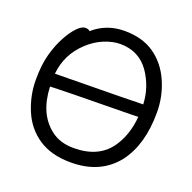

<svg xmlns="http://www.w3.org/2000/svg" viewBox="-130 -850 1005 1004"><g transform="rotate(20 372.5 -347.5)"><path d="M354 -52Q495 -52 560 -148Q609 -221 617 -321L587 -320Q167 -315 129 -312Q135 -162 228 -91Q278 -52 354 -52ZM130 -384H129Q588 -389 619 -391Q615 -486 561 -565Q503 -647 399 -647Q357 -647 309.5 -627.5Q262 -608 221 -569Q141 -494 130 -384ZM366 24Q257 24 186 -23.5Q115 -71 81 -152.5Q47 -234 47 -320Q47 -405 63.5 -464Q80 -523 104.5 -568Q129 -613 154 -638.5Q179 -664 198 -664Q216 -664 224 -655Q297 -719 397 -719Q497 -719 563.5 -672.5Q630 -626 665.5 -545.5Q701 -465 701 -375Q701 -198 621 -91Q532 24 366 24Z"/></g></svg>

Font: LXGW WenKai Lite
Style: Bold
Weight: 700
Designer: LXGW / Fontworks Inc.
Foundry: LXGW / Fontworks Inc.
Version: Version 1.330;April 28, 2024